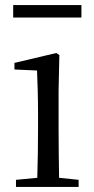

<svg xmlns="http://www.w3.org/2000/svg" viewBox="-20 -737 372 757"><path d="M32 -668H301V-717H32ZM126 0H290V-28L213 -36C212 -92 211 -175 211 -229V-380L214 -520L202 -528L37 -489V-463L126 -459C128 -409 130 -356 130 -289V-229C130 -175 129 -92 127 -36L43 -28V0Z"/></svg>

Font: Source Han Serif KR
Style: Regular
Weight: 400
Designer: Ryoko NISHIZUKA 西塚涼子 (kana & ideographs); Frank Grießhammer (Latin, Greek & Cyrillic); Wenlong ZHANG 张文龙 (bopomofo); San
Foundry: Adobe
Version: Version 2.001;hotconv 1.1.0;makeotfexe 2.6.0